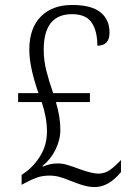

<svg xmlns="http://www.w3.org/2000/svg" viewBox="-20 -743 532 773"><path d="M264 -15Q240 -25 220.5 -30.5Q201 -36 179 -36Q152 -36 130 -28.5Q108 -21 80 -6L67 1V-39L83 -50Q118 -75 143.5 -117.5Q169 -160 169 -214Q169 -269 148 -332H53V-368H135Q98 -473 98 -543Q98 -629 144 -676Q190 -723 270 -723Q348 -723 384.5 -693.5Q421 -664 421 -612Q421 -559 372 -559Q372 -618 349 -652Q326 -686 270 -686Q156 -686 156 -543Q156 -500 166.5 -458.5Q177 -417 194 -368H342V-332H205Q223 -273 223 -221Q223 -180 203.5 -140.5Q184 -101 151 -75L152 -72Q182 -85 212 -85Q231 -85 251.5 -79Q272 -73 301 -62Q351 -44 376 -44Q402 -44 423 -59Q444 -74 467 -99V-50Q417 10 363 10Q341 10 322 5Q303 0 286.5 -6.5Q270 -13 264 -15Z"/></svg>

Font: Noto Serif NarrowLight
Style: Regular
Weight: 300
Width: 4
Designer: Monotype Design Team
Foundry: Monotype Imaging Inc.
Version: Version 1.001